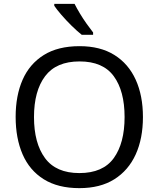

<svg xmlns="http://www.w3.org/2000/svg" viewBox="-20 -964 821 994"><path d="M720 -358Q720 -247 682.5 -164.5Q645 -82 572 -36Q499 10 391 10Q280 10 206.5 -36Q133 -82 97 -165Q61 -248 61 -359Q61 -469 97 -551Q133 -633 206.5 -679Q280 -725 392 -725Q499 -725 572 -679.5Q645 -634 682.5 -551.5Q720 -469 720 -358ZM156 -358Q156 -223 213 -145.5Q270 -68 391 -68Q513 -68 569 -145.5Q625 -223 625 -358Q625 -493 569 -569.5Q513 -646 392 -646Q271 -646 213.5 -569.5Q156 -493 156 -358ZM366 -944Q377 -922 393.5 -894.5Q410 -867 428.5 -841Q447 -815 462 -796V-784H403Q380 -802 351 -830.5Q322 -859 297.5 -887.5Q273 -916 261 -934V-944Z"/></svg>

Font: Go Noto Kurrent-Regular
Style: Regular
Weight: 400
Designer: Monotype Design Team
Foundry: Monotype Imaging Inc.
Version: Version 2.012; ttfautohint (v1.8.4.7-5d5b)